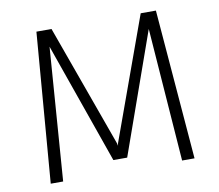

<svg xmlns="http://www.w3.org/2000/svg" viewBox="-77 -792 1005 883"><g transform="rotate(-10 425.0 -350.0)"><path d="M90.5 0 147 -700H217.5L423 -129.5L425.5 -118L427.5 -129.5L634 -700H705L762 0H704L658 -622.5L457.5 -57H393L194.5 -621.5L148.5 0Z"/></g></svg>

Font: League Mono Wide UltraLight
Style: Regular
Weight: 200
Width: 8
Designer: Tyler Finck
Foundry: The League of Moveable Type / Tyler Finck
Version: Version 2.210